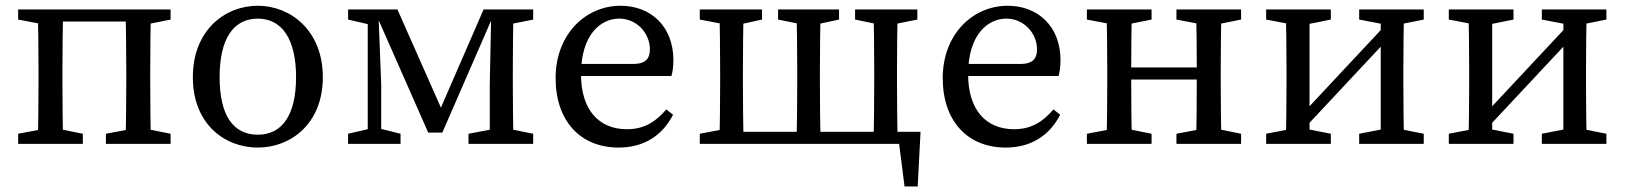

<svg xmlns="http://www.w3.org/2000/svg" viewBox="-20 -508 5737 678"><path d="M44.1 0H272.5V-35.7L172.7 -55.7H149.6L44.1 -35.7V0ZM44.1 -438.9 149.6 -418.9H158.3V-474.5H44.1V-438.9ZM113 0H203.5C201.5 -45 200.5 -146.1 200.5 -210V-264.5C200.5 -328.5 201.5 -429.5 203.5 -474.5H113C115 -429.5 116 -328.5 116 -264.5V-210C116 -146.1 115 -45 113 0ZM158.3 -431.9H468.2V-474.5H158.3V-431.9ZM354 0H582.4V-35.7L482.6 -55.7H459.5L354 -35.7V0ZM422.9 0H513.5C511.5 -45 510.5 -146.1 510.5 -210V-264.5C510.5 -328.5 511.5 -429.5 513.5 -474.5H422.9C424.9 -429.5 425.9 -328.5 425.9 -264.5V-210C425.9 -146.1 424.9 -45 422.9 0ZM468.2 -418.9H482.6L582.4 -438.9V-474.5H468.2V-418.9Z M890.5 13.1C1005.9 13.1 1120 -70.1 1120 -235.5C1120 -400.9 1005.2 -487.7 890.5 -487.7C773.9 -487.7 661 -400.8 661 -235.5C661 -70.2 773.1 13.1 890.5 13.1ZM890.5 -32.3C803.3 -32.3 755.5 -100.9 755.5 -235.4C755.5 -369.8 803.3 -442.2 890.5 -442.2C975.7 -442.2 1025.5 -369.8 1025.5 -235.4C1025.5 -100.9 975.7 -32.3 890.5 -32.3Z M1492.1 -39.8H1542L1731.3 -474.5H1687.6L1521.9 -93.2H1552.3L1383.5 -474.5H1300.5L1492.1 -39.8ZM1709.5 0H1793.9C1791.9 -45 1790.9 -146.1 1790.9 -210V-264.5C1790.9 -328.5 1791.9 -429.5 1793.9 -474.5H1714.9L1709.5 -210.1V0ZM1209.1 0H1394.4V-35.7L1314.7 -55.5H1294.8L1209.1 -35.7V0ZM1634.4 0H1862.8V-35.7L1763 -55.7H1739.9L1634.4 -35.7V0ZM1278.6 0H1326.1V-210L1315.9 -474.5H1278.6V0ZM1209.3 -438.9 1295.6 -418.9H1314.9V-474.5H1209.3V-438.9ZM1741.9 -418.9H1763L1862.8 -438.9V-474.5H1741.9V-418.9Z M2164.6 13.1C2255.9 13.1 2320.4 -31.5 2356.7 -102.9L2333 -121.7C2297.4 -80.4 2257.5 -51.7 2194.1 -51.7C2095.5 -51.7 2031.7 -119 2031.7 -245.7C2031.7 -388.8 2103.7 -442.3 2166.4 -442.3C2227.9 -442.3 2274.9 -391.4 2274.9 -333.9C2274.9 -305 2263.9 -282.2 2215.9 -282.2H1980.7V-239.6H2351C2355 -252.8 2357.9 -272.6 2357.9 -295.5C2357.9 -416.5 2276.3 -487.7 2171.7 -487.7C2047.4 -487.7 1942 -386.3 1942 -232.5C1942 -80 2030 13.1 2164.6 13.1Z M2451.1 0H2565.3V-55.7H2556.6L2451.1 -35.7V0ZM2451.1 -438.9 2556.6 -418.9H2579.4L2671 -438.9V-474.5H2451.1V-438.9ZM2520 0H2606.4C2604.4 -45 2603.4 -146.1 2603.4 -210V-264.5C2603.4 -328.5 2604.4 -429.5 2606.4 -474.5H2520C2522 -429.5 2523 -328.5 2523 -264.5V-210C2523 -146.1 2522 -45 2520 0ZM2727.6 -438.9 2826.8 -418.9H2849.4L2942.9 -438.9V-474.5H2727.6V-438.9ZM2792.2 0H2878.3C2876.3 -45 2875.3 -146.1 2875.3 -210V-264.5C2875.3 -328.5 2876.3 -429.5 2878.3 -474.5H2792.2C2794.2 -429.5 2795.2 -328.5 2795.2 -264.5V-210C2795.2 -146.1 2794.2 -45 2792.2 0ZM2999.5 -438.9 3096.8 -418.9H3119.6L3219.4 -438.9V-474.5H2999.5V-438.9ZM3064.1 0H3150.5C3148.5 -45 3147.5 -146.1 3147.5 -210V-264.5C3147.5 -328.5 3148.5 -429.5 3150.5 -474.5H3064.1C3066.1 -429.5 3067.1 -328.5 3067.1 -264.5V-210C3067.1 -146.1 3066.1 -45 3064.1 0ZM3174.2 150.4H3220.6L3230.7 -42.6H2565.3V0H3198.2L3149.6 -42.6L3174.2 150.4Z M3531.6 13.1C3622.9 13.1 3687.4 -31.5 3723.7 -102.9L3700 -121.7C3664.4 -80.4 3624.5 -51.7 3561.1 -51.7C3462.5 -51.7 3398.7 -119 3398.7 -245.7C3398.7 -388.8 3470.7 -442.3 3533.4 -442.3C3594.9 -442.3 3641.9 -391.4 3641.9 -333.9C3641.9 -305 3630.9 -282.2 3582.9 -282.2H3347.7V-239.6H3718C3722 -252.8 3724.9 -272.6 3724.9 -295.5C3724.9 -416.5 3643.3 -487.7 3538.7 -487.7C3414.4 -487.7 3309 -386.3 3309 -232.5C3309 -80 3397 13.1 3531.6 13.1Z M3818.1 0H4046.5V-35.7L3946.7 -55.7H3923.6L3818.1 -35.7V0ZM3818.1 -438.9 3923.6 -418.9H3946.7L4046.5 -438.9V-474.5H3818.1V-438.9ZM3887 0H3977.5C3975.5 -45 3974.5 -146.1 3974.5 -235.2V-264.5C3974.5 -328.5 3975.5 -429.5 3977.5 -474.5H3887C3889 -429.5 3890 -328.5 3890 -264.5V-210C3890 -146.1 3889 -45 3887 0ZM3932.3 -227.2H4248.5V-269.8H3932.3V-227.2ZM4134.3 0H4362.6V-35.7L4262.9 -55.7H4239.8L4134.3 -35.7V0ZM4134.3 -438.9 4239.8 -418.9H4262.9L4362.6 -438.9V-474.5H4134.3V-438.9ZM4203.2 0H4293.7C4291.7 -45 4290.7 -146.1 4290.7 -210V-264.5C4290.7 -328.5 4291.7 -429.5 4293.7 -474.5H4203.2C4205.2 -429.5 4206.2 -328.5 4206.2 -264.5V-235.2C4206.2 -146.1 4205.2 -45 4203.2 0Z M4451.1 0H4679.5V-35.7L4578.2 -55.7H4554.7L4451.1 -35.7V0ZM4451.1 -438.9 4556.6 -418.9H4580.1L4679.5 -438.9V-474.5H4451.1V-438.9ZM4520 0H4604.3V-474.5H4520C4522 -429.5 4523 -328.5 4523 -264.5V-210C4523 -146.1 4522 -45 4520 0ZM4532.5 -56.1H4587.1L4926.2 -418.5H4871.5L4532.5 -56.1ZM4779.6 0H5007.6V-35.7L4905.9 -55.7H4882.4L4779.6 -35.7V0ZM4779.6 -438.9 4884.3 -418.9H4907.8L5007.6 -438.9V-474.5H4779.6V-438.9ZM4855.7 0H4938.6C4936.6 -45 4935.6 -146.1 4935.6 -210V-264.5C4935.6 -328.5 4936.6 -429.5 4938.6 -474.5H4855.7V0Z M5096.1 0H5324.5V-35.7L5223.2 -55.7H5199.7L5096.1 -35.7V0ZM5096.1 -438.9 5201.6 -418.9H5225.1L5324.5 -438.9V-474.5H5096.1V-438.9ZM5165 0H5249.3V-474.5H5165C5167 -429.5 5168 -328.5 5168 -264.5V-210C5168 -146.1 5167 -45 5165 0ZM5177.5 -56.1H5232.1L5571.2 -418.5H5516.5L5177.5 -56.1ZM5424.6 0H5652.6V-35.7L5550.9 -55.7H5527.4L5424.6 -35.7V0ZM5424.6 -438.9 5529.3 -418.9H5552.8L5652.6 -438.9V-474.5H5424.6V-438.9ZM5500.7 0H5583.6C5581.6 -45 5580.6 -146.1 5580.6 -210V-264.5C5580.6 -328.5 5581.6 -429.5 5583.6 -474.5H5500.7V0Z"/></svg>

Font: Source Serif Variable
Style: Regular
Weight: 389
Designer: Frank Grießhammer
Foundry: Adobe Systems Incorporated
Version: Version 3.001;hotconv 1.0.111;makeotfexe 2.5.65597